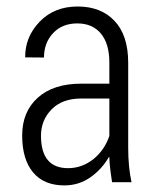

<svg xmlns="http://www.w3.org/2000/svg" viewBox="-20 -558 478 588"><path d="M105.5 -142.6Q105.5 -43 188.5 -43Q230.5 -43 265.6 -70.3Q299.8 -97.7 314.9 -141.6V-256.3H227.5Q169.9 -255.9 137.7 -222.7Q105.5 -189.5 105.5 -142.6ZM177.2 9.8Q114.3 9.8 81.1 -30.3Q47.9 -70.3 47.9 -143.1Q47.9 -215.8 95.7 -258.8Q143.6 -301.8 229 -301.8H314.9V-366.7Q314.9 -423.8 289.1 -455.1Q263.2 -486.3 216.8 -486.3Q170.4 -486.3 142.6 -456.5Q114.7 -426.8 114.7 -381.8L57.1 -382.3Q56.6 -445.3 101.6 -491.7Q146.5 -538.1 217.8 -538.1Q289.1 -538.1 330.6 -494.1Q372.6 -450.2 372.6 -365.7V-106.4Q372.6 -45.9 382.8 0H323.2Q314.9 -53.7 314.9 -76.7L313.5 -77.1Q291.5 -39.1 256.3 -14.6Q221.2 9.8 177.2 9.8Z"/></svg>

Font: RobotoCondensed-Light
Style: Light
Weight: 300
Designer: Google
Version: Version 1.200311; 2013